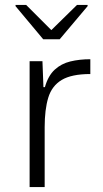

<svg xmlns="http://www.w3.org/2000/svg" viewBox="-20 -758 418 778"><path d="M100 0V-510H152L156 -405H162Q175 -451 201.5 -475.5Q228 -500 265 -509Q302 -518 346 -518V-458Q270 -458 230 -434Q190 -410 175.5 -362Q161 -314 161 -243V0ZM155 -599 43 -733V-738H86L188 -636L292 -738H335V-733L222 -599Z"/></svg>

Font: Saira SemiExpanded Light
Style: Regular
Weight: 300
Width: 6
Designer: Hector Gatti with collaboration of the Omnibus-Type team
Foundry: Omnibus-Type
Version: Version 1.101